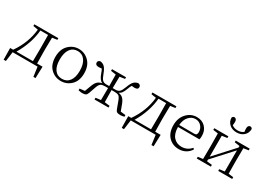

<svg xmlns="http://www.w3.org/2000/svg" viewBox="-10 -1719 3855 2801"><g transform="rotate(30 1918.0 -318.5)"><path d="M132.8 -35.2H410.2Q412.1 -144.5 412.1 -226.6V-284.2Q412.1 -367.2 410.2 -476.6H281.2Q261.7 -254.9 132.8 -35.2ZM480.5 -35.2H572.3L566.4 160.2H530.3L508.8 0H88.9L67.4 160.2H29.3L26.4 -35.2H77.1Q219.7 -240.2 242.2 -468.8L159.2 -482.4V-510.7H563.5V-482.4L480.5 -470.7Q477.5 -306.6 477.5 -284.2V-226.6Q477.5 -199.2 480.5 -35.2Z M1075.7 -56.2Q1003.9 13.7 904.3 13.7Q804.7 13.7 733.4 -56.2Q662.1 -126 662.1 -253.9Q662.1 -381.8 733.9 -453.6Q805.7 -525.4 904.3 -525.4Q1002.9 -525.4 1075.2 -453.6Q1147.5 -381.8 1147.5 -253.9Q1147.5 -126 1075.7 -56.2ZM904.3 -22.5Q983.4 -22.5 1028.3 -82.5Q1073.2 -142.6 1073.2 -253.9Q1073.2 -365.2 1027.8 -427.7Q982.4 -490.2 904.3 -490.2Q825.2 -490.2 780.8 -428.2Q736.3 -366.2 736.3 -253.9Q736.3 -141.6 780.3 -82Q824.2 -22.5 904.3 -22.5Z M1887.7 -38.1 1971.7 -28.3V0Q1928.7 9.8 1909.2 9.8Q1867.2 9.8 1849.1 -1Q1831.1 -11.7 1820.3 -43.9L1774.4 -168.9Q1756.8 -213.9 1734.9 -228.5Q1712.9 -243.2 1666 -243.2H1614.3Q1614.3 -122.1 1617.2 -40L1704.1 -29.3V0H1467.8V-29.3L1553.7 -40Q1555.7 -147.5 1555.7 -243.2H1504.9Q1458 -243.2 1435.5 -228.5Q1413.1 -213.9 1395.5 -168.9L1351.6 -43.9Q1340.8 -12.7 1322.3 -1.5Q1303.7 9.8 1261.7 9.8Q1242.2 9.8 1199.2 0V-28.3L1284.2 -38.1L1325.2 -148.4Q1345.7 -202.1 1373.5 -227.5Q1401.4 -252.9 1448.2 -261.7Q1395.5 -281.2 1362.3 -377.9Q1349.6 -418 1333 -444.3Q1306.6 -439.5 1282.2 -439.5Q1226.6 -439.5 1224.6 -482.4Q1224.6 -516.6 1263.7 -525.4Q1309.6 -520.5 1338.9 -490.2Q1368.2 -460 1393.6 -390.6Q1418 -322.3 1441.4 -299.3Q1464.8 -276.4 1506.8 -276.4H1555.7Q1555.7 -364.3 1553.7 -469.7L1467.8 -482.4V-510.7H1704.1V-482.4L1617.2 -469.7Q1614.3 -388.7 1614.3 -276.4H1664.1Q1705.1 -276.4 1729 -299.3Q1752.9 -322.3 1778.3 -390.6Q1802.7 -460 1832 -490.2Q1861.3 -520.5 1906.2 -525.4Q1945.3 -516.6 1945.3 -481.4Q1945.3 -439.5 1888.7 -439.5Q1864.3 -439.5 1839.8 -444.3Q1821.3 -417 1808.6 -377.9Q1789.1 -325.2 1770.5 -298.8Q1752 -272.5 1722.7 -261.7Q1770.5 -252.9 1797.9 -228Q1825.2 -203.1 1846.7 -148.4Z M2122.1 -35.2H2399.4Q2401.4 -144.5 2401.4 -226.6V-284.2Q2401.4 -367.2 2399.4 -476.6H2270.5Q2251 -254.9 2122.1 -35.2ZM2469.7 -35.2H2561.5L2555.7 160.2H2519.5L2498 0H2078.1L2056.6 160.2H2018.6L2015.6 -35.2H2066.4Q2209 -240.2 2231.4 -468.8L2148.4 -482.4V-510.7H2552.7V-482.4L2469.7 -470.7Q2466.8 -306.6 2466.8 -284.2V-226.6Q2466.8 -199.2 2469.7 -35.2Z M2723.6 -295.9 2977.5 -294.9Q3003.9 -294.9 3014.2 -308.1Q3024.4 -321.3 3024.4 -347.7Q3024.4 -405.3 2986.8 -447.8Q2949.2 -490.2 2888.7 -490.2Q2825.2 -490.2 2777.8 -438Q2730.5 -385.7 2723.6 -295.9ZM3084 -261.7H2722.7Q2723.6 -149.4 2775.4 -92.8Q2827.1 -36.1 2910.2 -36.1Q3004.9 -36.1 3069.3 -110.4L3088.9 -95.7Q3058.6 -43.9 3007.3 -15.1Q2956.1 13.7 2892.6 13.7Q2787.1 13.7 2719.2 -56.6Q2651.4 -127 2651.4 -253.9Q2651.4 -374 2722.2 -449.7Q2793 -525.4 2892.6 -525.4Q2981.4 -525.4 3036.1 -468.8Q3090.8 -412.1 3090.8 -322.3Q3090.8 -282.2 3084 -261.7Z M3501 -619.1Q3425.8 -619.1 3378.4 -662.1Q3331.1 -705.1 3331.1 -772.5Q3343.8 -796.9 3366.2 -796.9Q3383.8 -796.9 3395.5 -782.7Q3407.2 -768.6 3407.2 -743.2Q3407.2 -710.9 3402.3 -683.6Q3439.5 -652.3 3501 -652.3Q3560.5 -652.3 3598.6 -684.6Q3593.8 -711.9 3593.8 -743.2Q3593.8 -768.6 3605 -782.7Q3616.2 -796.9 3633.8 -796.9Q3658.2 -796.9 3668.9 -772.5Q3668.9 -705.1 3622.1 -662.1Q3575.2 -619.1 3501 -619.1ZM3787.1 -482.4 3704.1 -469.7Q3702.1 -360.4 3702.1 -284.2V-226.6Q3702.1 -149.4 3704.1 -40L3787.1 -29.3V0H3551.8V-29.3L3638.7 -40V-396.5L3339.8 -69.3V-40L3427.7 -29.3V0H3190.4V-29.3L3273.4 -40Q3275.4 -149.4 3275.4 -226.6V-284.2Q3275.4 -361.3 3273.4 -470.7L3190.4 -482.4V-510.7H3427.7V-482.4L3339.8 -469.7V-117.2L3638.7 -444.3V-469.7L3551.8 -482.4V-510.7H3787.1Z"/></g></svg>

Font: GenYoMin TW TTF Light
Style: Regular
Weight: 300
Version: Version 1.300